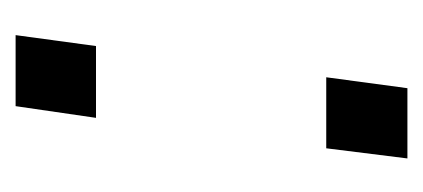

<svg xmlns="http://www.w3.org/2000/svg" viewBox="-168 -377 542 246"><g transform="rotate(-90 103.0 -254.0)"><path d="M36 -107 23 -3H113L127 -107ZM90 -505 75 -402H167L181 -505Z"/></g></svg>

Font: Cheyenne Sans Light
Style: Italic
Weight: 300
Italic angle: -8.13011°
Designer: The Public Sans project authors (U.S. Web Design System), Libre Franklin designed by Pablo Impallari and Rodrigo Fuenzal
Foundry: The Cheyenne Sans Project Authors
Version: Version 2.007